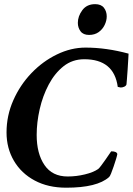

<svg xmlns="http://www.w3.org/2000/svg" viewBox="-20 -875 624 902"><path d="M291 6.8Q206.1 6.8 143.1 -26.9Q80.1 -60.5 45.4 -119.6Q10.7 -178.7 10.7 -252.9Q10.7 -332 42.5 -403.8Q74.2 -475.6 127.4 -531.2Q180.7 -586.9 247.1 -619.1Q313.5 -651.4 381.8 -651.4Q479.5 -651.4 584 -623Q584 -617.2 582.5 -595.7Q581.1 -574.2 579.6 -548.3Q578.1 -522.5 576.2 -502Q574.2 -481.4 574.2 -478.5Q572.3 -471.7 564 -467.8Q555.7 -463.9 546.9 -463.9L533.2 -466.8Q515.6 -596.7 376 -596.7Q320.3 -596.7 278.8 -564Q237.3 -531.2 209 -478Q180.7 -424.8 166.5 -362.3Q152.3 -299.8 152.3 -241.2Q152.3 -153.3 189 -99.6Q225.6 -45.9 297.9 -45.9Q338.9 -45.9 378.9 -55.7Q418.9 -65.4 441.4 -81.1Q446.3 -85 456.1 -98.1Q465.8 -111.3 476.6 -126.5Q487.3 -141.6 494.6 -152.8Q502 -164.1 502.9 -164.1Q528.3 -164.1 531.2 -151.4Q530.3 -144.5 525.4 -128.4Q520.5 -112.3 514.2 -93.8Q507.8 -75.2 502 -60.5Q496.1 -45.9 492.2 -43Q436.5 6.8 291 6.8ZM398.4 -710.9Q371.1 -710.9 358.4 -728Q345.7 -745.1 345.7 -767.6Q345.7 -798.8 366.7 -827.1Q387.7 -855.5 426.8 -855.5Q455.1 -855.5 468.3 -838.4Q481.4 -821.3 481.4 -797.9Q481.4 -778.3 471.7 -757.8Q461.9 -737.3 443.4 -724.1Q424.8 -710.9 398.4 -710.9Z"/></svg>

Font: Crimson Text
Style: Bold Italic
Weight: 700
Italic angle: -11°
Designer: Sebastian Kosch
Foundry: Sebastian Kosch
Version: Version 1.100; ttfautohint (v1.8.4)